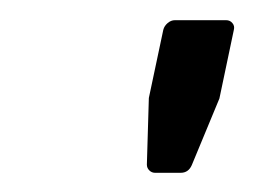

<svg xmlns="http://www.w3.org/2000/svg" viewBox="-20 -660 257 194"><path d="M136.7 -485.4Q133.3 -485.4 130.9 -487.8Q128.4 -490.2 128.4 -493.7L130.4 -561L145 -629.9Q146 -633.8 149.4 -636.7Q152.8 -639.6 156.7 -639.6H208.5Q212.4 -639.6 214.8 -636.7Q217.3 -633.8 216.3 -629.9L201.7 -560.5L173.8 -493.2Q170.4 -485.4 162.6 -485.4Z"/></svg>

Font: Fibel Nord
Style: Bold Italic
Weight: 700
Designer: Peter Wiegel
Foundry: Peter Wioegel
Version: Version 000.000